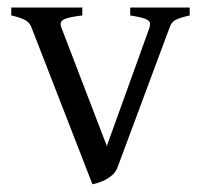

<svg xmlns="http://www.w3.org/2000/svg" viewBox="-20 -474 533 509"><path d="M482.9 -433.1Q468.3 -429.7 459 -426.8Q449.7 -423.8 443.8 -420.2Q438 -416.5 434.8 -411.9Q431.6 -407.2 429.2 -399.9L291 -28.8Q286.6 -18.1 278.3 -10.5Q270 -2.9 260.3 2.2Q250.5 7.3 241 10.3Q231.4 13.2 225.1 14.6L64 -399.9Q59.6 -413.6 46.9 -420.7Q34.2 -427.7 9.8 -433.1V-454.1H198.2V-433.1Q179.2 -430.7 167.2 -428.2Q155.3 -425.8 148.7 -422.1Q142.1 -418.5 141.1 -413.1Q140.1 -407.7 143.1 -399.9L263.2 -86.9L376 -399.9Q378.4 -407.2 377.7 -412.4Q377 -417.5 371.1 -421.1Q365.2 -424.8 354.2 -427.5Q343.3 -430.2 325.2 -433.1V-454.1H482.9Z"/></svg>

Font: Gentium Plus APac
Style: Regular
Weight: 400
Designer: J. Victor Gaultney, Annie Olsen, Iska Routamaa, Becca Hirsbrunner
Foundry: SIL International
Version: Version 5.000